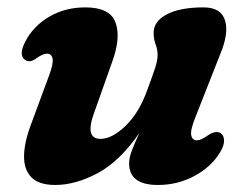

<svg xmlns="http://www.w3.org/2000/svg" viewBox="-20 -500 684 533"><path d="M592 -130.5Q601.5 -125 602 -110.8Q602.5 -96.5 591.5 -78Q567 -37 520.2 -11.8Q473.5 13.5 418.5 13.5Q338.5 13.5 338.5 -46Q338.5 -63.5 347 -84.8Q355.5 -106 367 -131Q311.5 -51 250.2 -18.8Q189 13.5 133.5 13.5Q87.5 13.5 66.8 -8.2Q46 -30 46.8 -67.8Q47.5 -105.5 66 -154.5L116.5 -291Q128.5 -323 126 -337Q123.5 -351 110.5 -351Q99 -351 81.5 -338.5Q63 -324.5 50 -333.5Q30 -346.5 51 -386Q73 -428 117 -453.8Q161 -479.5 217 -479.5Q285 -479.5 300.5 -438Q316 -396.5 292 -330L241.5 -187.5Q214.5 -114.5 259 -114.5Q291 -114.5 328.8 -150.8Q366.5 -187 389.5 -252Q404 -291 410.8 -312Q417.5 -333 417.5 -347Q417.5 -362.5 412 -376.8Q406.5 -391 406.5 -409Q406.5 -441 443.2 -460.2Q480 -479.5 545 -479.5Q593 -479.5 604.5 -444Q616 -408.5 591.5 -350L523 -176Q508 -139 510.8 -124.8Q513.5 -110.5 527 -110.5Q538 -110.5 557.5 -124.5Q578.5 -138.5 592 -130.5Z"/></svg>

Font: Fraunces 9pt S050
Style: Bold Italic
Weight: 700
Italic angle: -16°
Version: Version 1.000; ttfautohint (v1.8.3)